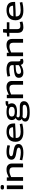

<svg xmlns="http://www.w3.org/2000/svg" viewBox="2661 -3446 1005 6367"><g transform="rotate(-90 3163.5 -262.5)"><path d="M138 -631Q96 -631 79 -644.5Q62 -658 62 -688Q62 -718 79 -731.5Q96 -745 138 -745Q180 -745 197 -731.5Q214 -718 214 -688Q214 -658 197 -644.5Q180 -631 138 -631ZM76 0V-539H200V0Z M352 0V-539H465V-473Q534 -508 593 -528.5Q652 -549 724 -549Q825 -549 874.5 -500Q924 -451 924 -370V0H799V-330Q799 -452 675 -452Q621 -452 575.5 -436.5Q530 -421 476 -396V0Z M1032 -27 1048 -112Q1075 -103 1117.5 -94.5Q1160 -86 1207.5 -80.5Q1255 -75 1296 -75Q1452 -75 1452 -146Q1452 -172 1425 -187.5Q1398 -203 1352.5 -212Q1307 -221 1252 -230Q1192 -239 1146.5 -257Q1101 -275 1076 -305.5Q1051 -336 1051 -383Q1051 -549 1318 -549Q1387 -549 1444 -538.5Q1501 -528 1533 -519L1518 -433Q1488 -442 1432 -452Q1376 -462 1317 -462Q1245 -462 1206 -446Q1167 -430 1167 -396Q1167 -367 1191 -353Q1215 -339 1256 -331.5Q1297 -324 1349 -315Q1411 -305 1461.5 -288.5Q1512 -272 1541.5 -241Q1571 -210 1571 -156Q1571 -93 1533.5 -57Q1496 -21 1432 -5.5Q1368 10 1290 10Q1220 10 1150 -1Q1080 -12 1032 -27Z M1959 10Q1811 10 1728 -54.5Q1645 -119 1645 -253Q1645 -333 1671 -389.5Q1697 -446 1743 -481Q1789 -516 1849.5 -532.5Q1910 -549 1977 -549Q2116 -549 2184.5 -492Q2253 -435 2253 -310Q2253 -302 2252.5 -289.5Q2252 -277 2252 -264Q2215 -262 2145 -257.5Q2075 -253 1980 -249Q1885 -245 1773 -244Q1772 -239 1772 -234.5Q1772 -230 1772 -224Q1772 -149 1826 -114Q1880 -79 1976 -79Q2041 -79 2110 -88.5Q2179 -98 2234 -110L2248 -25Q2191 -10 2118.5 0Q2046 10 1959 10ZM1774 -321Q1857 -321 1930 -323.5Q2003 -326 2055 -329Q2107 -332 2128 -333Q2126 -402 2088.5 -434.5Q2051 -467 1970 -467Q1928 -467 1886.5 -454Q1845 -441 1814.5 -409Q1784 -377 1774 -321Z M2619 220Q2315 220 2315 75Q2315 39 2332.5 8Q2350 -23 2404 -43Q2352 -74 2352 -133Q2352 -171 2373 -198Q2394 -225 2433 -246Q2366 -289 2366 -375Q2366 -549 2643 -549Q2751 -549 2817 -523Q2850 -580 2943 -580Q2970 -580 2997 -576L2985 -489Q2974 -492 2962 -493Q2950 -494 2939 -494Q2904 -494 2883 -480Q2921 -440 2921 -375Q2921 -201 2643 -201Q2553 -201 2492 -219Q2474 -208 2464 -195Q2454 -182 2454 -164Q2454 -108 2553 -108H2816Q2904 -108 2947.5 -72Q2991 -36 2991 29Q2991 121 2901 170.5Q2811 220 2619 220ZM2643 -276Q2726 -276 2764.5 -300Q2803 -324 2803 -375Q2803 -427 2764.5 -450.5Q2726 -474 2643 -474Q2560 -474 2521.5 -450.5Q2483 -427 2483 -375Q2483 -324 2521.5 -300Q2560 -276 2643 -276ZM2421 52Q2421 96 2471 117.5Q2521 139 2632 139Q2759 139 2815.5 113.5Q2872 88 2872 44Q2872 13 2848 0.5Q2824 -12 2772 -12H2560Q2511 -12 2474 -19Q2444 -6 2432.5 12Q2421 30 2421 52Z M3090 0V-539H3203V-473Q3272 -508 3331 -528.5Q3390 -549 3462 -549Q3563 -549 3612.5 -500Q3662 -451 3662 -370V0H3537V-330Q3537 -452 3413 -452Q3359 -452 3313.5 -436.5Q3268 -421 3214 -396V0Z M3767 -138Q3767 -208 3812 -243.5Q3857 -279 3950 -293Q4043 -307 4187 -313V-362Q4188 -457 4033 -457Q3990 -457 3934 -449.5Q3878 -442 3825 -428L3807 -516Q3863 -531 3923.5 -540Q3984 -549 4040 -549Q4175 -549 4243.5 -503.5Q4312 -458 4311 -363V-158Q4311 -116 4323.5 -102Q4336 -88 4356 -88Q4363 -88 4371 -89Q4379 -90 4386 -93L4398 -13Q4361 10 4312 10Q4266 10 4236 -8.5Q4206 -27 4196 -76Q4146 -38 4082.5 -14Q4019 10 3937 10Q3890 10 3851.5 -5.5Q3813 -21 3790 -53.5Q3767 -86 3767 -138ZM3895 -145Q3895 -106 3918.5 -87Q3942 -68 3983 -68Q4012 -68 4048.5 -77Q4085 -86 4121.5 -102.5Q4158 -119 4187 -143V-249Q4093 -246 4027.5 -237.5Q3962 -229 3928.5 -208Q3895 -187 3895 -145Z M4483 0V-539H4596V-473Q4665 -508 4724 -528.5Q4783 -549 4855 -549Q4956 -549 5005.5 -500Q5055 -451 5055 -370V0H4930V-330Q4930 -452 4806 -452Q4752 -452 4706.5 -436.5Q4661 -421 4607 -396V0Z M5443 10Q5354 10 5305.5 -35.5Q5257 -81 5257 -187V-454H5138V-529L5257 -539L5271 -664H5381V-539H5609V-454H5381V-194Q5381 -139 5405.5 -114Q5430 -89 5484 -89Q5516 -89 5548.5 -95.5Q5581 -102 5616 -112L5633 -20Q5530 10 5443 10Z M5989 10Q5841 10 5758 -54.5Q5675 -119 5675 -253Q5675 -333 5701 -389.5Q5727 -446 5773 -481Q5819 -516 5879.5 -532.5Q5940 -549 6007 -549Q6146 -549 6214.5 -492Q6283 -435 6283 -310Q6283 -302 6282.5 -289.5Q6282 -277 6282 -264Q6245 -262 6175 -257.5Q6105 -253 6010 -249Q5915 -245 5803 -244Q5802 -239 5802 -234.5Q5802 -230 5802 -224Q5802 -149 5856 -114Q5910 -79 6006 -79Q6071 -79 6140 -88.5Q6209 -98 6264 -110L6278 -25Q6221 -10 6148.5 0Q6076 10 5989 10ZM5804 -321Q5887 -321 5960 -323.5Q6033 -326 6085 -329Q6137 -332 6158 -333Q6156 -402 6118.5 -434.5Q6081 -467 6000 -467Q5958 -467 5916.5 -454Q5875 -441 5844.5 -409Q5814 -377 5804 -321Z"/></g></svg>

Font: Georama Extended Medium
Style: Regular
Weight: 500
Width: 7
Designer: Jean-Baptiste Levee
Foundry: Production Type
Version: Version 1.000